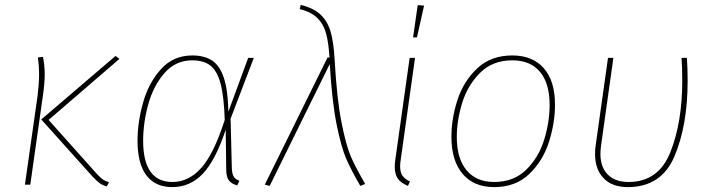

<svg xmlns="http://www.w3.org/2000/svg" viewBox="-20 -756 2916 786"><path d="M359 -33 149 -267 453 -527 469 -515 179 -265 373 -48Q389 -30 399.5 -22.5Q410 -15 426 -10L417 7Q399 2 387.5 -6.5Q376 -15 359 -33ZM134 -365Q140 -415 140 -451Q140 -486 135 -521L156 -523Q163 -488 163 -453Q163 -412 155 -360L104 0H82Z M915 -299 996 -519H1019L924 -270L929 -68Q930 -43 937.5 -32Q945 -21 960 -16L951 3Q929 -3 917.5 -17Q906 -31 906 -64L904 -225Q862 -99 810 -44.5Q758 10 685 10Q616 10 579.5 -38Q543 -86 543 -180Q543 -256 566 -337Q589 -418 639.5 -473.5Q690 -529 767 -529Q817 -529 848.5 -508Q880 -487 896.5 -437Q913 -387 915 -299ZM566 -180Q566 -11 686 -11Q752 -11 803.5 -68Q855 -125 900 -265Q897 -361 883 -413.5Q869 -466 841.5 -487.5Q814 -509 767 -509Q699 -509 653.5 -457Q608 -405 587 -329Q566 -253 566 -180Z M1350 -510Q1359 -351 1378 -255Q1397 -159 1417 -113.5Q1437 -68 1475 -3L1455 5Q1419 -57 1398 -104.5Q1377 -152 1358 -246.5Q1339 -341 1330 -494L1084 5L1064 0L1321 -521L1329 -520Q1325 -583 1314.5 -620.5Q1304 -658 1279 -682.5Q1254 -707 1207 -719L1211 -736Q1264 -723 1292.5 -696Q1321 -669 1333.5 -626Q1346 -583 1350 -510Z M1621 -106Q1618 -88 1618 -75Q1618 -51 1627.5 -37Q1637 -23 1658 -13L1650 5Q1621 -7 1608.5 -25Q1596 -43 1596 -74Q1596 -89 1599 -107L1657 -519H1679ZM1690 -735 1716 -733 1687 -603H1671Z M1828 -196Q1828 -271 1853 -347.5Q1878 -424 1934 -476.5Q1990 -529 2077 -529Q2160 -529 2206 -477Q2252 -425 2252 -327Q2252 -253 2227.5 -175.5Q2203 -98 2147 -44Q2091 10 2003 10Q1920 10 1874 -44Q1828 -98 1828 -196ZM2230 -327Q2230 -415 2190.5 -462Q2151 -509 2077 -509Q1997 -509 1946 -458.5Q1895 -408 1872.5 -336Q1850 -264 1850 -195Q1850 -107 1890 -59Q1930 -11 2003 -11Q2083 -11 2134 -61Q2185 -111 2207.5 -183.5Q2230 -256 2230 -327Z M2795 -425Q2795 -244 2741.5 -117Q2688 10 2550 10Q2486 10 2451 -26.5Q2416 -63 2416 -125Q2416 -146 2418 -157L2469 -519H2491L2440 -156Q2438 -136 2438 -126Q2438 -72 2468 -41.5Q2498 -11 2553 -11Q2676 -11 2724.5 -133.5Q2773 -256 2773 -425Q2773 -479 2770 -519H2792Q2795 -477 2795 -425Z"/></svg>

Font: Fira Sans Thin
Style: Italic
Weight: 250
Italic angle: -8°
Designer: Carrois Corporate & Edenspiekermann AG
Foundry: Carrois Corporate GbR & Edenspiekermann AG
Version: Version 4.203